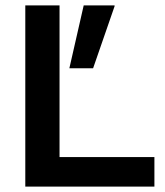

<svg xmlns="http://www.w3.org/2000/svg" viewBox="-20 -695 613 715"><path d="M74.2 0V-675H201.7V-110H555V0ZM238.3 -440.8 291.7 -675H406.7V-671.7L326.7 -440.8Z"/></svg>

Font: Funnel Display SemiBold
Style: Regular
Weight: 600
Designer: NORD ID, Kristian Moeller
Foundry: Dicotype
Version: Version 1.000